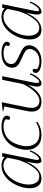

<svg xmlns="http://www.w3.org/2000/svg" viewBox="944 -1490 557 2484"><g transform="rotate(-90 1222.0 -248.5)"><path d="M28 -143Q28 -176 36 -216Q51 -288 90 -355Q129 -422 189 -464.5Q249 -507 324 -507Q390 -507 431 -466L437 -498H484L398 -76Q394 -54 394 -46Q394 -22 410 -22Q430 -22 460.5 -62.5Q491 -103 503 -141L519 -134Q496 -72 460.5 -31Q425 10 385 10Q350 10 350 -48Q350 -67 356 -101L374 -191Q328 -84 272.5 -37Q217 10 154 10Q90 10 59 -32.5Q28 -75 28 -143ZM398 -308 423 -430Q409 -453 384 -467.5Q359 -482 326 -482Q267 -482 216 -444Q165 -406 130.5 -346Q96 -286 83 -221Q76 -184 76 -156Q76 -96 102 -57Q128 -18 184 -18Q233 -18 278.5 -70.5Q324 -123 356.5 -192.5Q389 -262 398 -308Z M525 -180Q525 -214 532 -248Q557 -370 636.5 -438.5Q716 -507 825 -507Q881 -507 924 -490Q967 -473 967 -437Q967 -429 966 -425Q963 -414 955.5 -405Q948 -396 936 -396Q924 -396 918 -403.5Q912 -411 914 -422Q915 -426 917 -431Q919 -436 920 -442Q924 -457 896 -469Q868 -481 833 -481Q731 -481 666 -418Q601 -355 578 -240Q572 -212 572 -182Q572 -110 612 -63Q652 -16 735 -16Q772 -16 812 -28.5Q852 -41 884 -61L885 -41Q854 -19 810.5 -4.5Q767 10 715 10Q626 10 575.5 -41Q525 -92 525 -180Z M1516 -134Q1493 -72 1457 -31Q1421 10 1381 10Q1362 10 1352.5 -5.5Q1343 -21 1343 -47Q1343 -65 1347 -81L1363 -163Q1327 -87 1270 -38.5Q1213 10 1150 10Q1089 10 1054.5 -20Q1020 -50 1020 -115Q1020 -146 1027 -178L1087 -470Q1054 -476 1022 -486L1023 -491L1141 -504L1076 -185Q1068 -145 1068 -119Q1068 -16 1164 -16Q1212 -16 1268.5 -70.5Q1325 -125 1377 -231L1431 -498H1478L1394 -83Q1391 -68 1391 -52Q1391 -19 1406 -19Q1425 -19 1456 -60.5Q1487 -102 1500 -141Z M1520 -65Q1520 -73 1521 -77Q1522 -86 1530.5 -95Q1539 -104 1551 -104Q1563 -104 1569 -96.5Q1575 -89 1573 -78Q1572 -73 1570 -67Q1568 -61 1568 -58Q1568 -42 1600 -29Q1632 -16 1668 -16Q1734 -16 1776 -46.5Q1818 -77 1828 -126Q1830 -138 1830 -143Q1830 -177 1802 -197.5Q1774 -218 1718 -241Q1674 -260 1648.5 -274.5Q1623 -289 1605 -312Q1587 -335 1587 -368Q1587 -381 1590 -394Q1602 -452 1653.5 -479.5Q1705 -507 1776 -507Q1833 -507 1878 -490Q1923 -473 1923 -436Q1923 -429 1922 -425Q1919 -415 1911 -407Q1903 -399 1891 -399Q1880 -399 1873.5 -406.5Q1867 -414 1869 -424Q1869 -426 1875 -443Q1878 -458 1848 -469.5Q1818 -481 1780 -481Q1721 -481 1683.5 -460.5Q1646 -440 1637 -398Q1635 -386 1635 -381Q1635 -345 1664 -323Q1693 -301 1750 -276Q1792 -257 1817.5 -242.5Q1843 -228 1860.5 -205.5Q1878 -183 1878 -152Q1878 -136 1876 -128Q1863 -64 1806.5 -27Q1750 10 1673 10Q1614 10 1567 -8.5Q1520 -27 1520 -65Z M1953 -143Q1953 -176 1961 -216Q1976 -288 2015 -355Q2054 -422 2114 -464.5Q2174 -507 2249 -507Q2315 -507 2356 -466L2362 -498H2409L2323 -76Q2319 -54 2319 -46Q2319 -22 2335 -22Q2355 -22 2385.5 -62.5Q2416 -103 2428 -141L2444 -134Q2421 -72 2385.5 -31Q2350 10 2310 10Q2275 10 2275 -48Q2275 -67 2281 -101L2299 -191Q2253 -84 2197.5 -37Q2142 10 2079 10Q2015 10 1984 -32.5Q1953 -75 1953 -143ZM2323 -308 2348 -430Q2334 -453 2309 -467.5Q2284 -482 2251 -482Q2192 -482 2141 -444Q2090 -406 2055.5 -346Q2021 -286 2008 -221Q2001 -184 2001 -156Q2001 -96 2027 -57Q2053 -18 2109 -18Q2158 -18 2203.5 -70.5Q2249 -123 2281.5 -192.5Q2314 -262 2323 -308Z"/></g></svg>

Font: Trirong ExtraLight
Style: Italic
Weight: 275
Italic angle: -12°
Designer: Katatrad Team
Foundry: CadsonDemak
Version: Version 1.003